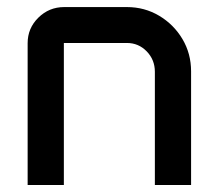

<svg xmlns="http://www.w3.org/2000/svg" viewBox="-20 -526 622 546"><path d="M58.6 -403.3Q58.6 -445.8 89.1 -475.8Q119.6 -505.9 162.6 -505.9H340.8Q391.1 -505.9 432.6 -481.2Q474.1 -456.5 498.8 -415Q523.4 -373.5 523.4 -323.2V0H420.4V-321.8Q420.4 -356 397.2 -379.9Q374 -403.8 340.8 -403.8H161.6V0H58.6Z"/></svg>

Font: Anta
Style: Regular
Weight: 400
Designer: Sergej Lebedev
Foundry: Sergej Lebedev
Version: Version 1.000; ttfautohint (v1.8.4.7-5d5b)